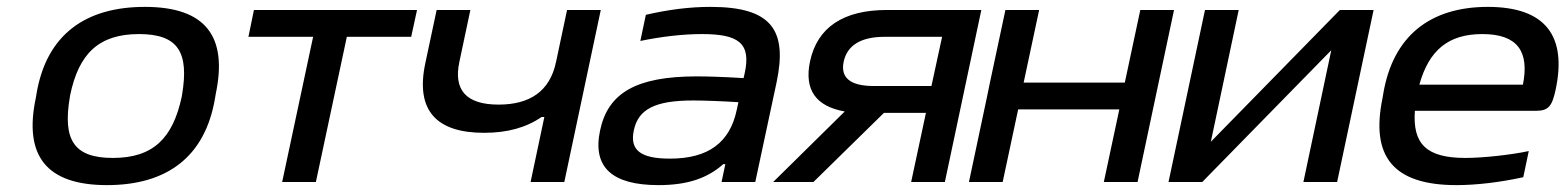

<svg xmlns="http://www.w3.org/2000/svg" viewBox="-20 -529 4550 558"><path d="M86 -256 84 -244C49 -78 113 9 291 9C463 9 576 -71 605 -244L607 -256C642 -422 579 -509 401 -509C229 -509 115 -429 86 -256ZM183 -247 184 -253C209 -373 267 -430 384 -430C498 -430 530 -377 509 -253L508 -247C482 -127 425 -70 308 -70C194 -70 162 -123 183 -247Z M800 0H898L988 -422H1175L1192 -500H718L702 -422H890Z M1620 0 1726 -500H1628L1596 -349C1578 -263 1519 -225 1429 -225C1333 -225 1298 -269 1315 -349L1347 -500H1249L1216 -345C1187 -208 1248 -143 1387 -143C1454 -143 1509 -158 1554 -189H1562L1522 0Z M2045 -509C1983 -509 1923 -501 1857 -486L1841 -410C1904 -423 1966 -430 2020 -430C2126 -430 2164 -404 2144 -315L2141 -302C2077 -306 2031 -307 2005 -307C1829 -307 1747 -259 1724 -150C1701 -42 1760 9 1894 9C1978 9 2036 -11 2082 -52H2088L2077 0H2175L2237 -290C2269 -442 2222 -509 2045 -509ZM1822 -150C1835 -212 1884 -237 1995 -237C2026 -237 2079 -235 2126 -232L2121 -209C2101 -115 2039 -68 1927 -68C1841 -68 1810 -93 1822 -150Z M2832 -500H2558C2430 -500 2355 -449 2334 -350C2317 -268 2351 -220 2435 -205L2227 0H2344L2549 -201H2671L2628 0H2726ZM2432 -350C2442 -396 2480 -422 2551 -422H2718L2687 -279H2520C2451 -279 2422 -303 2432 -350Z M2796 0H2894L2939 -211H3233L3188 0H3286L3392 -500H3294L3249 -289H2955L3000 -500H2902L2857 -289L2849 -250Z M3376 0H3474L3849 -383L3768 0H3866L3972 -500H3874L3499 -117L3580 -500H3482Z M4501 -268C4534 -422 4474 -509 4304 -509C4136 -509 4028 -424 4000 -256L3998 -244C3963 -75 4028 9 4213 9C4270 9 4339 1 4407 -14L4423 -90C4372 -79 4290 -70 4239 -70C4126 -70 4085 -110 4092 -207H4445C4481 -207 4491 -222 4501 -268ZM4105 -283C4133 -383 4189 -430 4288 -430C4391 -430 4425 -379 4406 -283Z"/></svg>

Font: LT Wave
Style: Italic
Weight: 400
Designer: Daniel Lyons
Version: Version 2.5 (Glyphs App)